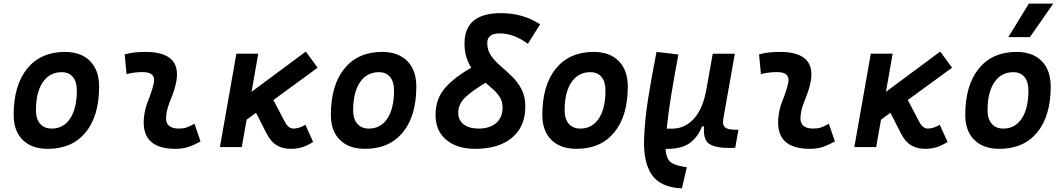

<svg xmlns="http://www.w3.org/2000/svg" viewBox="-20 -815 5899 1064"><path d="M245.1 9.8Q155.8 9.8 105.7 -39.8Q55.7 -89.4 55.7 -177.7Q55.7 -342.8 130.9 -435.1Q206.1 -527.3 339.8 -527.3Q429.2 -527.3 479.2 -476.6Q529.3 -425.8 529.3 -335Q529.3 -172.4 454.3 -81.3Q379.4 9.8 245.1 9.8ZM266.6 -102.5Q332 -102.5 368.9 -158.4Q405.8 -214.4 405.8 -314Q405.8 -361.8 383.8 -388.4Q361.8 -415 321.8 -415Q254.9 -415 217 -359.1Q179.2 -303.2 179.2 -203.6Q179.2 -156.2 202.1 -129.4Q225.1 -102.5 266.6 -102.5Z M1057.6 -129.4 1091.3 -31.2Q1061.5 -14.2 1028.3 -2.2Q995.1 9.8 952.1 9.8Q766.6 9.8 776.9 -153.3Q780.3 -206.5 800.3 -255.9Q820.3 -305.2 831.1 -349.1Q848.1 -415.5 770.5 -415.5Q724.1 -415.5 681.2 -404.3L670.9 -513.7Q699.7 -522 728.5 -524.7Q757.3 -527.3 786.1 -527.3Q997.6 -527.3 953.1 -345.2Q945.3 -312 933.6 -283.4Q921.9 -254.9 912.4 -226.8Q902.8 -198.7 900.4 -166.5Q896 -102.5 971.2 -102.5Q995.6 -102.5 1013.9 -108.6Q1032.2 -114.7 1057.6 -129.4Z M1198.7 0 1290 -517.6H1411.1L1374 -306.2L1674.8 -529.3L1740.2 -439.9L1495.1 -260.7L1558.1 -140.6Q1578.1 -102.5 1606 -102.5Q1637.2 -102.5 1672.4 -123.5L1715.3 -28.3Q1682.6 -7.8 1654.1 1Q1625.5 9.8 1591.8 9.8Q1546.9 9.8 1513.7 -9.8Q1480.5 -29.3 1456.1 -77.6L1398.9 -189.9L1346.7 -151.9L1319.8 0Z M2002.9 9.8Q1913.6 9.8 1863.5 -39.8Q1813.5 -89.4 1813.5 -177.7Q1813.5 -342.8 1888.7 -435.1Q1963.9 -527.3 2097.7 -527.3Q2187 -527.3 2237.1 -476.6Q2287.1 -425.8 2287.1 -335Q2287.1 -172.4 2212.2 -81.3Q2137.2 9.8 2002.9 9.8ZM2024.4 -102.5Q2089.8 -102.5 2126.7 -158.4Q2163.6 -214.4 2163.6 -314Q2163.6 -361.8 2141.6 -388.4Q2119.6 -415 2079.6 -415Q2012.7 -415 1974.9 -359.1Q1937 -303.2 1937 -203.6Q1937 -156.2 1960 -129.4Q1982.9 -102.5 2024.4 -102.5Z M2613.3 9.8Q2511.7 9.8 2452.6 -40.5Q2393.6 -90.8 2393.6 -177.7Q2393.6 -266.6 2445.6 -326.7Q2497.6 -386.7 2591.8 -439.5Q2574.7 -465.3 2564.5 -498.3Q2554.2 -531.2 2554.2 -574.7Q2554.2 -742.2 2756.3 -742.2Q2878.9 -742.2 2973.1 -680.2L2905.3 -572.3Q2870.1 -598.6 2830.6 -614.3Q2791 -629.9 2749 -629.9Q2680.2 -629.9 2680.2 -576.7Q2680.2 -536.6 2701.4 -506.3Q2722.7 -476.1 2754.2 -449Q2785.6 -421.9 2817.1 -391.6Q2848.6 -361.3 2869.9 -321Q2891.1 -280.8 2891.1 -224.1Q2891.1 -113.8 2817.6 -52Q2744.1 9.8 2613.3 9.8ZM2670.9 -356.4Q2598.1 -313 2558.8 -275.9Q2519.5 -238.8 2519.5 -189Q2519.5 -148.9 2549.8 -125.7Q2580.1 -102.5 2632.3 -102.5Q2694.8 -102.5 2730 -133.5Q2765.1 -164.6 2765.1 -219.2Q2765.1 -250 2751.7 -273.2Q2738.3 -296.4 2716.8 -316.2Q2695.3 -335.9 2670.9 -356.4Z M3174.8 9.8Q3085.4 9.8 3035.4 -39.8Q2985.4 -89.4 2985.4 -177.7Q2985.4 -342.8 3060.5 -435.1Q3135.7 -527.3 3269.5 -527.3Q3358.9 -527.3 3408.9 -476.6Q3459 -425.8 3459 -335Q3459 -172.4 3384 -81.3Q3309.1 9.8 3174.8 9.8ZM3196.3 -102.5Q3261.7 -102.5 3298.6 -158.4Q3335.4 -214.4 3335.4 -314Q3335.4 -361.8 3313.5 -388.4Q3291.5 -415 3251.5 -415Q3184.6 -415 3146.7 -359.1Q3108.9 -303.2 3108.9 -203.6Q3108.9 -156.2 3131.8 -129.4Q3154.8 -102.5 3196.3 -102.5Z M3758.8 229 3751 228.5Q3638.7 221.7 3591.6 152.6Q3544.4 83.5 3549.3 -48.3Q3553.7 -154.8 3571.8 -269Q3589.8 -383.3 3618.2 -527.3L3739.3 -513.2Q3714.4 -379.4 3698.2 -279.1Q3682.1 -178.7 3674.8 -102.1H3705.1Q3777.3 -102.1 3827.6 -159.7Q3877.9 -217.3 3895.5 -325.7V-325.2L3929.7 -517.1H4052.2L3988.3 -157.2Q3982.4 -124 3997.1 -110.1Q4011.7 -96.2 4052.2 -96.2H4072.3L4054.2 4.4L4022.9 4.9Q3942.9 5.4 3909.2 -18.6Q3875.5 -42.5 3881.8 -114.7H3870.6Q3848.1 -56.6 3803 -22.7Q3757.8 11.2 3668.5 10.3Q3670.4 56.2 3690.4 77.9Q3710.4 99.6 3768.1 108.9L3786.1 111.8Z M4573.2 -129.4 4606.9 -31.2Q4577.1 -14.2 4543.9 -2.2Q4510.7 9.8 4467.8 9.8Q4282.2 9.8 4292.5 -153.3Q4295.9 -206.5 4315.9 -255.9Q4335.9 -305.2 4346.7 -349.1Q4363.8 -415.5 4286.1 -415.5Q4239.7 -415.5 4196.8 -404.3L4186.5 -513.7Q4215.3 -522 4244.1 -524.7Q4272.9 -527.3 4301.8 -527.3Q4513.2 -527.3 4468.8 -345.2Q4460.9 -312 4449.2 -283.4Q4437.5 -254.9 4428 -226.8Q4418.5 -198.7 4416 -166.5Q4411.6 -102.5 4486.8 -102.5Q4511.2 -102.5 4529.5 -108.6Q4547.9 -114.7 4573.2 -129.4Z M4714.4 0 4805.7 -517.6H4926.8L4889.6 -306.2L5190.4 -529.3L5255.9 -439.9L5010.7 -260.7L5073.7 -140.6Q5093.8 -102.5 5121.6 -102.5Q5152.8 -102.5 5188 -123.5L5231 -28.3Q5198.2 -7.8 5169.7 1Q5141.1 9.8 5107.4 9.8Q5062.5 9.8 5029.3 -9.8Q4996.1 -29.3 4971.7 -77.6L4914.6 -189.9L4862.3 -151.9L4835.4 0Z M5518.6 9.8Q5429.2 9.8 5379.2 -39.8Q5329.1 -89.4 5329.1 -177.7Q5329.1 -342.8 5404.3 -435.1Q5479.5 -527.3 5613.3 -527.3Q5702.6 -527.3 5752.7 -476.6Q5802.7 -425.8 5802.7 -335Q5802.7 -172.4 5727.8 -81.3Q5652.8 9.8 5518.6 9.8ZM5540 -102.5Q5605.5 -102.5 5642.3 -158.4Q5679.2 -214.4 5679.2 -314Q5679.2 -361.8 5657.2 -388.4Q5635.3 -415 5595.2 -415Q5528.3 -415 5490.5 -359.1Q5452.6 -303.2 5452.6 -203.6Q5452.6 -156.2 5475.6 -129.4Q5498.5 -102.5 5540 -102.5ZM5567.9 -609.4 5681.6 -794.9H5816.9L5687.5 -609.4Z"/></svg>

Font: Cascadia Mono NF SemiBold
Style: Italic
Weight: 600
Italic angle: -10°
Monospace: yes
Designer: Aaron Bell
Foundry: Saja Typeworks
Version: Version 2404.023; ttfautohint (v1.8.4)